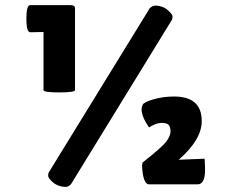

<svg xmlns="http://www.w3.org/2000/svg" viewBox="-20 -720 888 750"><path d="M273 -688V-368Q273 -359 211.5 -359Q150 -359 150 -368V-595L98 -594Q83 -594 83 -647Q83 -700 98 -700H255Q273 -700 273 -688ZM562 -222Q533 -265 533 -293Q533 -301 537.5 -311Q542 -321 579.5 -332Q617 -343 660 -343Q768 -343 768 -247Q768 -174 678 -96L779 -100Q781 -82 781 -56Q781 0 752 0H562Q545 0 538 -40Q535 -61 535 -72Q535 -83 538 -86Q613 -145 629.5 -167Q646 -189 646 -206.5Q646 -224 639 -232Q632 -240 611 -240Q590 -240 562 -222ZM565 -688Q576 -698 586 -698Q620 -698 642 -674Q654 -663 654 -654.5Q654 -646 650 -640L257 0Q247 10 237 10Q203 10 180 -14Q168 -26 168 -34.5Q168 -43 172 -49Z"/></svg>

Font: Lilita One Rus
Style: Regular
Weight: 400
Designer: Juan Montoreano
Foundry: Juan Montoreano
Version: Version 1.002